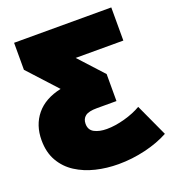

<svg xmlns="http://www.w3.org/2000/svg" viewBox="-137 -653 879 969"><g transform="rotate(-20 303.0 -169.0)"><path d="M335 209Q272 209 214 195Q156 181 110 151.5Q64 122 37 75Q10 28 10 -37Q10 -118 55.5 -173.5Q101 -229 189 -248L48 -402V-547H570V-369H314L433 -239V-94H327Q284 -94 265.5 -80Q247 -66 247 -39Q247 -6 273.5 8Q300 22 340 22Q385 22 437 7.5Q489 -7 526 -29L606 145Q551 175 479.5 192Q408 209 335 209Z"/></g></svg>

Font: Montserrat Black
Style: Regular
Weight: 900
Designer: Julieta Ulanovsky
Foundry: Julieta Ulanovsky
Version: Version 9.000; ttfautohint (v1.8.4.7-5d5b)